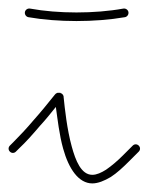

<svg xmlns="http://www.w3.org/2000/svg" viewBox="-30 -457 346 447"><path d="M261 -417C266 -418 270 -423 269 -429C268 -434 263 -438 257 -437C224 -431 186 -428 148 -428C110 -428 73 -431 40 -437C34 -438 29 -434 28 -429C27 -423 31 -418 36 -417C70 -411 109 -408 148 -408C187 -408 226 -411 261 -417ZM-7 -118C-11 -114 -11 -108 -7 -104C-3 -100 3 -100 7 -104L15 -112C30 -126 46 -144 63 -164C76 -178 88 -193 100 -208C104 -180 108 -143 117 -111C130 -64 153 -30 185 -30C198 -30 213 -36 228 -45C242 -54 256 -67 270 -81L293 -104C297 -108 297 -114 293 -118C289 -122 283 -122 279 -118L256 -95C243 -82 230 -71 217 -62C206 -55 195 -50 185 -50C159 -50 146 -83 137 -116C126 -156 121 -203 118 -232C118 -233 118 -233 118 -234C117 -234 117 -235 117 -235V-236C116 -236 116 -237 116 -237L115 -238C115 -238 115 -238 114 -239C114 -239 114 -239 113 -239C113 -240 113 -240 112 -240C112 -240 112 -240 111 -240C111 -241 110 -241 110 -241H109H106C105 -241 103 -241 102 -240H101C101 -239 101 -239 100 -239C100 -239 99 -238 98 -237C82 -217 65 -196 48 -177C32 -158 15 -140 1 -126Z"/></svg>

Font: Mistral SingleLine OTF-SVG Regular
Style: Regular
Weight: 300
Designer: François Chastanet, Élisa Garzelli, Anais Alves, Morgane Autin
Foundry: institut supérieur des arts et du design Toulouse / isdaT
Version: Version 1.000;hotconv 1.0.117;makeotfexe 2.5.65602 DEVELOPME